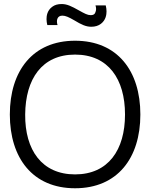

<svg xmlns="http://www.w3.org/2000/svg" viewBox="-20 -942 764 976"><path d="M444 -806C463.5 -806 480 -811 493 -821C518.5 -840.5 521.5 -868 521.5 -884.5C521.5 -894 520 -904 517.5 -914.5H465.5C467.5 -908 468.5 -901.5 468.5 -896C468.5 -890 467 -883.5 463.5 -876C460 -868.5 452.5 -865 441 -865C425 -865 410 -873 380.5 -889.5C344 -910 321 -921.5 293.5 -921.5C274 -921.5 258 -917 245.5 -907.5C219.5 -888.5 216.5 -861 216.5 -844.5C216.5 -835 218 -825 220.5 -814.5H272.5C270.5 -820.5 269.5 -826.5 269.5 -832.5C269.5 -836 269 -862.5 297 -862.5C313 -862.5 329.5 -855 358 -838.5C393.5 -817 416.5 -806 444 -806ZM361.5 15C577 15 693.5 -138.5 693.5 -360C693.5 -581.5 577 -735 361.5 -735C146.5 -735 30 -581.5 30 -360C30 -138.5 146.5 15 361.5 15ZM361.5 -55.5C192.5 -55.5 106.5 -180 108 -360C109.5 -540 192.5 -664.5 361.5 -664.5C530.5 -664.5 615.5 -540 615.5 -360C615.5 -180 530.5 -55.5 361.5 -55.5Z"/></svg>

Font: Vela Sans
Style: Regular
Weight: 400
Designer: Principal design: Mikhail Sharanda - project Manrope.
Design modification: Ravid Balaliev
Foundry: Mikhail Sharanda
Version: Version 1.001